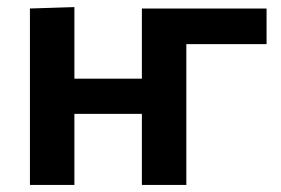

<svg xmlns="http://www.w3.org/2000/svg" viewBox="-20 -522 794 542"><path d="M64.5 0V-498L190 -502V-300H380.5V-498H732.5V-397.5H506V0H380.5V-200.5H190V0Z"/></svg>

Font: Heraclito SemiBold
Style: Regular
Weight: 600
Designer: Kostas Bartsokas (font) & Cristiano Sobral (main changes)
Foundry: Kostas Bartsokas (font) & Cristiano Sobral (main changes)
Version: Version 1.00;July 8, 2020;FontCreator 13.0.0.2655 64-bit